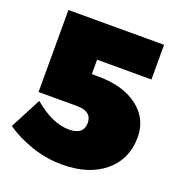

<svg xmlns="http://www.w3.org/2000/svg" viewBox="-134 -809 863 926"><g transform="rotate(20 297.5 -345.5)"><path d="M286 10Q204 10 128 -16Q52 -42 -5 -82L78 -241Q173 -160 259 -160Q334 -160 334 -221Q334 -279.5 258 -280H60V-701H551V-523H272V-449H304Q431.5 -449 507.8 -391.5Q584 -334 584 -238Q584 -125.5 503 -57.8Q422 10 286 10Z"/></g></svg>

Font: Argentum Novus Black
Style: Regular
Weight: 900
Designer: Julieta Ulanovsky (font) & Cristiano Sobral (main changes)
Foundry: Julieta Ulanovsky (font) & Cristiano Sobral (main changes)
Version: Version 3.00;November 27, 2020;FontCreator 13.0.0.2655 64-bi